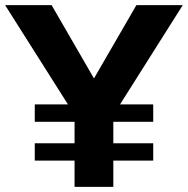

<svg xmlns="http://www.w3.org/2000/svg" viewBox="-41 -732 736 752"><path d="M402.8 0H251V-103H95.2V-170.9H251V-254.9H95.2V-323.2H225.1L-21 -711.9H161.1L327.1 -424.8L493.2 -711.9H674.8L429.2 -323.2H559.1V-254.9H402.8V-170.9H559.1V-103H402.8Z"/></svg>

Font: Creato Display ExtraBold
Style: Regular
Weight: 800
Version: Version 1.000